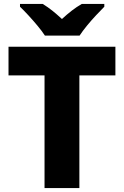

<svg xmlns="http://www.w3.org/2000/svg" viewBox="-20 -950 625 970"><path d="M381 0H205V-569H23V-714H563V-569H381ZM207 -770Q192 -793 169.5 -820Q147 -847 123.5 -872.5Q100 -898 81 -916V-930H196Q222 -914 244.5 -896Q267 -878 293 -854Q319 -878 343 -896.5Q367 -915 393 -930H507V-916Q490 -899 466 -873.5Q442 -848 419.5 -820.5Q397 -793 382 -770Z"/></svg>

Font: Noto Sans Oriya ExtraBold
Style: Regular
Weight: 800
Version: Version 2.003